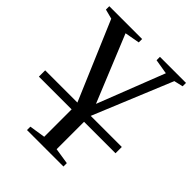

<svg xmlns="http://www.w3.org/2000/svg" viewBox="-193 -566 885 885"><g transform="rotate(45 250.0 -123.0)"><path d="M294.4 0V178.7L373 190.9V212.9H135.3V190.9L213.4 178.7V0H0V-41H210L46.9 -424.8L0 -437V-459H213.9V-437L141.1 -423.8L274.9 -97.2L402.8 -424.8L330.1 -437V-459H500V-437L456.1 -426.8L296.9 -41H499.5V0Z"/></g></svg>

Font: Times New Roman
Style: Regular
Weight: 400
Designer: Steve Matteson
Foundry: Ascender Corporation
Version: Version 2.00.3